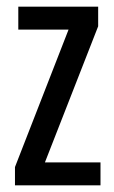

<svg xmlns="http://www.w3.org/2000/svg" viewBox="-20 -557 343 577"><path d="M282 0H25V-55L186 -468H35V-537H275V-478L115 -69H282Z"/></svg>

Font: Noto Sans Devanagari ExtraCondensed
Style: Regular
Weight: 400
Width: 2
Designer: Jelle Bosma - Monotype Design Team
Foundry: Monotype Imaging Inc.
Version: Version 2.006